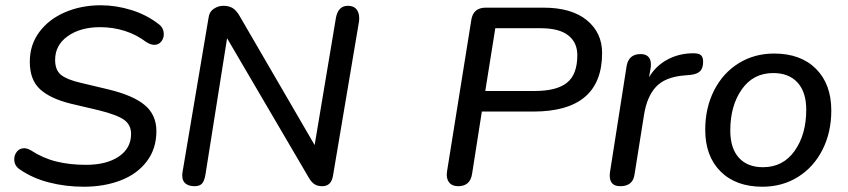

<svg xmlns="http://www.w3.org/2000/svg" viewBox="-20 -699 3214 728"><path d="M56 -56Q34 -70 34 -95Q34 -112 44.5 -124.5Q55 -137 72 -137Q83 -137 97 -129Q143 -99 194 -86.5Q245 -74 306 -74Q384 -74 430.5 -105.5Q477 -137 477 -191Q477 -226 450 -245Q423 -264 354 -281L248 -306Q171 -325 132 -360.5Q93 -396 93 -465Q93 -529 129 -577.5Q165 -626 226.5 -652.5Q288 -679 362 -679Q420 -679 478 -661Q536 -643 581 -608Q601 -594 601 -569Q601 -553 591 -541Q581 -529 565 -529Q551 -529 534 -540Q497 -568 452.5 -582Q408 -596 360 -596Q285 -596 237 -562Q189 -528 189 -472Q189 -433 211.5 -415Q234 -397 286 -385L391 -360Q486 -337 529.5 -300Q573 -263 573 -202Q573 -135 536.5 -87Q500 -39 437.5 -15Q375 9 298 9Q229 9 166.5 -7Q104 -23 56 -56Z M671 -33Q671 -41 672 -46L771 -633Q774 -655 791 -666Q808 -677 827 -677Q847 -677 861 -669Q875 -661 887 -641L1173 -149L1254 -633Q1263 -677 1299 -677Q1321 -677 1331.5 -664Q1342 -651 1342 -630Q1342 -621 1341 -616L1243 -35Q1237 7 1202 7Q1184 7 1172.5 -0.5Q1161 -8 1151 -25L841 -554L759 -37Q755 -13 746 -3Q737 7 718 7Q696 7 683.5 -3Q671 -13 671 -33Z M1675 -49 1767 -623Q1774 -670 1822 -670H2040Q2147 -670 2205 -622.5Q2263 -575 2263 -498Q2263 -276 2002 -276H1807L1770 -40Q1763 7 1717 7Q1694 7 1682.5 -8Q1671 -23 1675 -49ZM2169 -490Q2169 -538 2134.5 -565Q2100 -592 2030 -592H1858L1820 -354H2007Q2091 -354 2130 -385.5Q2169 -417 2169 -490Z M2292 -33Q2292 -42 2293 -47L2356 -449Q2364 -494 2409 -494Q2428 -494 2438 -484Q2448 -474 2448 -455Q2448 -446 2447 -441L2441 -406Q2466 -449 2510.5 -473Q2555 -497 2609 -497Q2630 -497 2638 -489.5Q2646 -482 2646 -465Q2646 -441 2635 -429.5Q2624 -418 2598 -415L2575 -413Q2502 -407 2467.5 -370Q2433 -333 2422 -264L2386 -38Q2380 7 2332 7Q2292 7 2292 -33Z M2654 -207Q2654 -290 2687.5 -356Q2721 -422 2780.5 -459Q2840 -496 2915 -496Q3016 -496 3074 -438Q3132 -380 3132 -280Q3132 -197 3098.5 -131Q3065 -65 3005.5 -28Q2946 9 2871 9Q2770 9 2712 -49Q2654 -107 2654 -207ZM3037 -283Q3037 -350 3004 -386Q2971 -422 2912 -422Q2836 -422 2792.5 -360Q2749 -298 2749 -204Q2749 -137 2781.5 -101Q2814 -65 2873 -65Q2949 -65 2993 -127Q3037 -189 3037 -283Z"/></svg>

Font: SN Pro
Style: Italic
Weight: 400
Italic angle: -9°
Designer: Tobias Whetton
Foundry: Supernotes
Version: Version 1.003